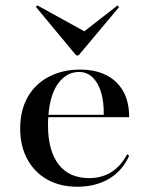

<svg xmlns="http://www.w3.org/2000/svg" viewBox="-20 -688 555 719"><path d="M269.4 11.3Q205.6 11.3 157.7 -15.3Q109.7 -41.9 82.7 -91.1Q55.6 -140.3 55.6 -205.6Q55.6 -275.8 84.3 -325.4Q112.9 -375 164.1 -401.2Q215.3 -427.4 279.8 -427.4Q336.3 -427.4 377.4 -406.9Q418.5 -386.3 441.1 -346.8Q463.7 -307.3 463.7 -249.2H123.4L121.8 -258.1H368.5Q369.4 -306.5 358.5 -342.3Q347.6 -378.2 326.6 -398.4Q305.6 -418.5 275.8 -418.5Q230.6 -418.5 199.2 -377.4Q167.7 -336.3 161.3 -256.5V-254.8Q160.5 -246.8 160.1 -238.3Q159.7 -229.8 159.7 -219.4Q159.7 -124.2 199.2 -72.6Q238.7 -21 314.5 -21Q359.7 -21 395.6 -42.7Q431.5 -64.5 456.5 -110.5L463.7 -104.8Q438.7 -48.4 388.3 -18.5Q337.9 11.3 269.4 11.3ZM420.2 -667.7 425.8 -661.3 274.2 -480.6H265.3L114.5 -662.1L120.2 -667.7L316.1 -559.7L280.6 -558.9Z"/></svg>

Font: Playfair 144pt SemiExpanded SemiBold
Style: Regular
Weight: 600
Width: 6
Designer: Claus Eggers Sørensen
Foundry: Claus Eggers Sørensen
Version: Version 2.203